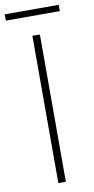

<svg xmlns="http://www.w3.org/2000/svg" viewBox="-99 -892 456 932"><g transform="rotate(-10 129.0 -426.0)"><path d="M110 0H147V-726H110ZM-4 -821H262V-852H-4Z"/></g></svg>

Font: Noto Sans T Chinese Thin
Style: Regular
Weight: 100
Designer: Ryoko NISHIZUKA (kana & ideographs); Paul D. Hunt (Latin, Greek & Cyrillic); Wenlong ZHANG (bopomofo); Sandoll Communica
Foundry: Adobe Systems Incorporated
Version: Version 1.000;PS 1;hotconv 1.0.78;makeotf.lib2.5.61930